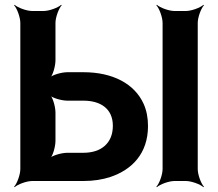

<svg xmlns="http://www.w3.org/2000/svg" viewBox="-20 -757 911 803"><path d="M212 -505V-661C212 -685 226 -722 238 -735L236 -737C223 -725 186 -711 162 -711H115C91 -711 54 -725 41 -737L39 -735C51 -722 65 -685 65 -661V-50C65 -26 51 11 39 24L41 26C54 14 91 0 115 0H329C371 0 409 -6 442 -17C531 -47 599 -114 599 -230C599 -264 593 -295 581 -322C543 -407 451 -455 329 -455H262C238 -455 198 -444 186 -431L188 -429C201 -441 212 -481 212 -505ZM807 -50V-661C807 -685 821 -722 833 -735L831 -737C818 -725 781 -711 757 -711H710C686 -711 649 -725 636 -737L634 -735C646 -722 660 -685 660 -661V-50C660 -26 646 11 634 24L636 26C649 14 686 0 710 0H757C781 0 818 14 831 26L833 24C821 11 807 -26 807 -50ZM452 -231C452 -158 403 -118 329 -118H262C238 -118 198 -107 186 -94L188 -92C201 -104 212 -144 212 -168V-286C212 -310 201 -350 188 -362L186 -360C198 -347 238 -336 262 -336H329C401 -336 452 -302 452 -231Z"/></svg>

Font: Asimov
Style: Edge
Weight: 500
Designer: Google
Version: Version 2.000980: 2014